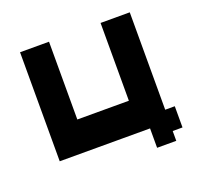

<svg xmlns="http://www.w3.org/2000/svg" viewBox="-103 -581 822 791"><g transform="rotate(-20 307.5 -185.5)"><path d="M457 96V53V54V11H61V-467H188V-126H414V-467H542V-40H584V53H541V96Z"/></g></svg>

Font: Pixelify Sans
Style: Bold
Weight: 700
Designer: Stefie Justprince
Foundry: Typecalism Foundryline
Version: Version 1.000